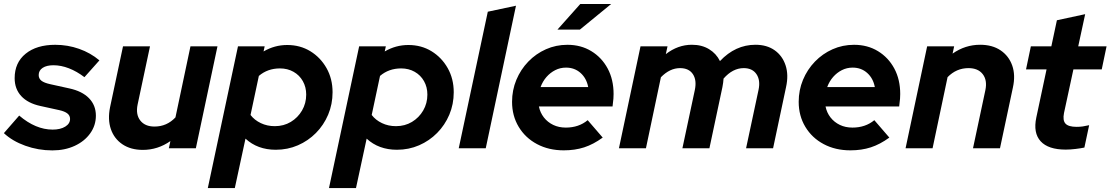

<svg xmlns="http://www.w3.org/2000/svg" viewBox="-39 -760 5691 984"><path d="M229.5 10.8Q157.1 10.8 90.7 -13.1Q24.3 -36.9 -19.1 -77.7L59.4 -167.7Q143.7 -95.8 230.7 -95.8Q270.7 -95.8 295.4 -111.1Q320.1 -126.4 320.1 -150.4Q320.1 -167.7 306.4 -178.5Q292.8 -189.3 265 -195.5L168.5 -216.7Q103.8 -230.7 69.9 -267.5Q36.1 -304.2 36.1 -359.5Q36.1 -439 92.4 -484.7Q148.6 -530.4 244.3 -530.4Q307.9 -530.4 366.4 -509.7Q425 -489.1 470.5 -450.6L393.7 -364.5Q354.4 -394.4 314 -410Q273.7 -425.6 235 -425.6Q200 -425.6 179.7 -412.3Q159.3 -398.9 159.3 -375.4Q159.3 -357.4 173.3 -346.3Q187.2 -335.3 219.5 -328.3L316 -307Q382 -292.8 417.2 -256.6Q452.4 -220.4 452.4 -167.3Q452.4 -117 423.2 -76.4Q394.1 -35.8 343.7 -12.5Q293.4 10.8 229.5 10.8Z M693.2 8.2Q631.1 8.2 588.6 -20.4Q546.1 -49.1 529.2 -98.3Q512.3 -147.6 525.1 -210.7L591.4 -522.4H729.7L666.2 -224Q655.8 -173.3 679.9 -142.4Q704.1 -111.4 752.8 -111.4Q815.9 -111.4 860.2 -158.3L937.1 -522.4H1075.5L964.7 0H826.3L834.3 -37Q769.6 8.2 693.2 8.2Z M1026 204 1180.6 -522.4H1317.4L1311.7 -496.3Q1368.3 -529.4 1433 -529.4Q1499.2 -529.4 1551.4 -497.5Q1603.6 -465.5 1634.5 -410.9Q1665.4 -356.2 1665.4 -287.2Q1665.4 -225.9 1642.8 -172.3Q1620.1 -118.8 1580.3 -78.6Q1540.5 -38.3 1487.9 -15.4Q1435.2 7.5 1374.4 7.5Q1280.8 7.5 1219.1 -49.5L1164.4 204ZM1369.3 -113.4Q1415.1 -113.4 1451.3 -135.2Q1487.5 -157 1508.9 -193.7Q1530.3 -230.5 1530.3 -275.1Q1530.3 -313.6 1513.1 -344.1Q1495.9 -374.6 1465.3 -392Q1434.7 -409.4 1395.8 -409.4Q1332.6 -409.4 1287.6 -370.9L1245 -170.8Q1265 -144.5 1297.6 -129Q1330.2 -113.4 1369.3 -113.4Z M1647 204 1801.6 -522.4H1938.4L1932.7 -496.3Q1989.3 -529.4 2054 -529.4Q2120.2 -529.4 2172.4 -497.5Q2224.6 -465.5 2255.5 -410.9Q2286.4 -356.2 2286.4 -287.2Q2286.4 -225.9 2263.8 -172.3Q2241.1 -118.8 2201.3 -78.6Q2161.5 -38.3 2108.9 -15.4Q2056.2 7.5 1995.4 7.5Q1901.8 7.5 1840.1 -49.5L1785.4 204ZM1990.3 -113.4Q2036.1 -113.4 2072.3 -135.2Q2108.5 -157 2129.9 -193.7Q2151.3 -230.5 2151.3 -275.1Q2151.3 -313.6 2134.1 -344.1Q2116.9 -374.6 2086.3 -392Q2055.7 -409.4 2016.8 -409.4Q1953.6 -409.4 1908.6 -370.9L1866 -170.8Q1886 -144.5 1918.6 -129Q1951.2 -113.4 1990.3 -113.4Z M2312 0 2461 -700 2605.4 -730.7 2450.4 0Z M2850.2 10.5Q2773.3 10.5 2713.4 -21.4Q2653.4 -53.3 2619.4 -109.8Q2585.3 -166.4 2585.3 -238.2Q2585.3 -297.7 2607.3 -350.8Q2629.4 -403.8 2668.5 -444.3Q2707.7 -484.8 2759 -507.6Q2810.3 -530.4 2868.9 -530.4Q2938.3 -530.4 2991.6 -497.8Q3045 -465.3 3075.3 -408.9Q3105.6 -352.4 3105.6 -278.3Q3105.6 -267.6 3104.7 -254.2Q3103.8 -240.8 3100.3 -214.3H2722.9Q2729.3 -182.6 2748.4 -158.1Q2767.6 -133.6 2796.3 -119.8Q2825 -106.1 2860.8 -106.1Q2927.2 -106.1 2972.9 -144.1L3049.9 -54.9Q3002 -20.1 2954.8 -4.8Q2907.6 10.5 2850.2 10.5ZM2731.4 -313.7H2975.5Q2967 -358.8 2936.3 -386.2Q2905.6 -413.5 2861.9 -413.5Q2832.1 -413.5 2806.7 -400.6Q2781.2 -387.7 2761.8 -365.6Q2742.4 -343.4 2731.4 -313.7ZM2818 -608.4 2935 -739.6H3093.3L2933.1 -608.4Z M3133 0 3243.6 -522.4H3382L3373.3 -482.6Q3435 -530.6 3507.1 -530.6Q3557.8 -530.6 3594.8 -508.1Q3631.8 -485.7 3650.8 -447Q3729.8 -530.6 3832.6 -530.6Q3891.4 -530.6 3931.2 -502.3Q3971 -474 3987.1 -425.1Q4003.3 -376.2 3989.5 -313.6L3923 0H3784.6L3848.8 -300.9Q3858.8 -349.2 3837.8 -380.1Q3816.8 -410.9 3772.7 -410.9Q3716.1 -410.9 3669.2 -357.2Q3668.4 -346.7 3667.1 -336Q3665.7 -325.3 3663.4 -313.6L3596.7 0H3458.3L3522.1 -299.3Q3532.5 -349.3 3512 -380.1Q3491.5 -410.9 3446.2 -410.9Q3393.9 -410.9 3348.1 -364.1L3271.4 0Z M4319.2 10.5Q4242.3 10.5 4182.4 -21.4Q4122.4 -53.3 4088.4 -109.8Q4054.3 -166.4 4054.3 -238.2Q4054.3 -297.7 4076.3 -350.8Q4098.4 -403.8 4137.5 -444.3Q4176.7 -484.8 4228 -507.6Q4279.3 -530.4 4337.9 -530.4Q4407.3 -530.4 4460.6 -497.8Q4514 -465.3 4544.3 -408.9Q4574.6 -352.4 4574.6 -278.3Q4574.6 -267.6 4573.7 -254.2Q4572.8 -240.8 4569.3 -214.3H4191.9Q4198.3 -182.6 4217.4 -158.1Q4236.6 -133.6 4265.3 -119.8Q4294 -106.1 4329.8 -106.1Q4396.2 -106.1 4441.9 -144.1L4518.9 -54.9Q4471 -20.1 4423.8 -4.8Q4376.6 10.5 4319.2 10.5ZM4200.4 -313.7H4444.5Q4436 -358.8 4405.3 -386.2Q4374.6 -413.5 4330.9 -413.5Q4301.1 -413.5 4275.7 -400.6Q4250.2 -387.7 4230.8 -365.6Q4211.4 -343.4 4200.4 -313.7Z M4602 0 4712.6 -522.4H4851L4843 -485.3Q4907.7 -530.6 4984.3 -530.6Q5046.4 -530.6 5088.8 -502.1Q5131.2 -473.5 5148.6 -424.3Q5166 -375 5152.2 -311.9L5085.9 0H4947.6L5011.1 -298.3Q5021.5 -349 4997.5 -380Q4973.5 -410.9 4924.5 -410.9Q4862.6 -410.9 4817.3 -364.6L4740.4 0Z M5422.6 6.7Q5333.5 6.7 5294.4 -35.9Q5255.3 -78.6 5272.1 -157.9L5324.6 -404.4H5219.4L5244.1 -522.4H5349.1L5377.6 -656.2L5522.5 -687.4L5486.9 -522.4H5632.1L5607.4 -404.4H5462.2L5414 -180.8Q5406.5 -143.1 5421.6 -126.5Q5436.7 -109.9 5478.8 -109.9Q5495.1 -109.9 5510 -112Q5524.9 -114.2 5542.9 -118.4L5518.5 -3.8Q5500.2 0.2 5473.1 3.4Q5446 6.7 5422.6 6.7Z"/></svg>

Font: Red Hat Display VF
Style: Italic
Weight: 300
Italic angle: -12°
Designer: Pentagram, MCKL
Foundry: Pentagram, MCKL
Version: Version 1.010